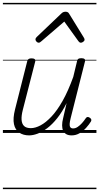

<svg xmlns="http://www.w3.org/2000/svg" viewBox="-20 -918 686 1326"><path d="M181 17Q141 17 113 -2Q85 -21 76.5 -60.5Q68 -100 84 -163L168 -495Q171 -506 177.5 -510.5Q184 -515 198 -515Q213 -515 219.5 -509.5Q226 -504 223 -492L138 -161Q127 -119 129 -90.5Q131 -62 146.5 -47.5Q162 -33 193 -33Q224 -33 260.5 -52.5Q297 -72 336 -113.5Q375 -155 413 -222.5Q451 -290 486 -387L512 -495Q515 -508 521.5 -512Q528 -516 542 -516Q557 -516 563.5 -510.5Q570 -505 567 -494L468 -102Q462 -78 461 -62.5Q460 -47 466 -39Q472 -31 485 -31Q501 -31 516.5 -41.5Q532 -52 546 -67.5Q560 -83 572 -101Q577 -109 584 -110Q591 -111 600 -105Q609 -99 610.5 -92.5Q612 -86 608 -79Q596 -59 576 -36.5Q556 -14 530.5 1.5Q505 17 475 17Q452 17 437.5 8.5Q423 0 416 -15.5Q409 -31 409 -53Q409 -75 416 -102L440 -206Q409 -144 375 -101.5Q341 -59 306.5 -33Q272 -7 240 5Q208 17 181 17ZM247 -623Q239 -623 232 -630.5Q225 -638 225 -645Q225 -650 227 -654Q229 -658 233 -662L404 -825Q411 -832 418 -834.5Q425 -837 433 -837Q441 -837 447 -834Q453 -831 457 -824L558 -660Q561 -655 562.5 -651.5Q564 -648 564 -644Q564 -636 555 -629.5Q546 -623 539 -623Q533 -623 529 -626Q525 -629 522 -633L424 -769L267 -634Q261 -629 256.5 -626Q252 -623 247 -623ZM0 378H646V388H0ZM0 -20H646V0H0ZM0 -505H646V-500H0ZM0 -898H646V-888H0Z"/></svg>

Font: Playwrite DE SAS Guides
Style: Regular
Weight: 400
Designer: Veronika Burian, José Scaglione
Foundry: TypeTogether
Version: Version 1.003